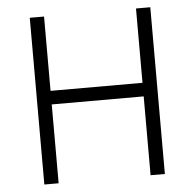

<svg xmlns="http://www.w3.org/2000/svg" viewBox="-51 -751 814 803"><g transform="rotate(-5 356.0 -350.0)"><path d="M103 0H163V-331H549V0H609V-700H549V-388H163V-700H103Z"/></g></svg>

Font: Fixel Display Light
Style: Regular
Weight: 300
Designer: AlfaBravo + MacPaw
Foundry: Kyrylo Tkachov, Marchela Mozhyna, Serhii Makarenko, Maria Weinstein, Zakhar Kryvoshyya
Version: Version 1.211